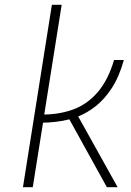

<svg xmlns="http://www.w3.org/2000/svg" viewBox="-20 -783 546 803"><path d="M76 0 197 -763H238L165 -304Q233 -305 289.5 -326.5Q346 -348 389 -398Q432 -448 457 -532H498Q478 -461 447.5 -414.5Q417 -368 381 -339.5Q345 -311 307 -296L472 0H427L270 -284Q244 -277 213 -273.5Q182 -270 160 -270L117 0Z"/></svg>

Font: Exo Thin ExtraLight
Style: Italic
Weight: 250
Italic angle: -9°
Version: Version 2.000